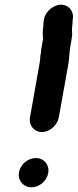

<svg xmlns="http://www.w3.org/2000/svg" viewBox="-20 -753 332 820"><path d="M231 -251 272 -480C276 -505 276 -528 280 -552L285 -581L288 -602C289 -612 286 -625 288 -637L290 -657C289 -661 290 -667 291 -671C297 -704 274 -733 241 -733C208 -733 174 -704 168 -671C166 -662 165 -652 165 -641C162 -623 162 -603 164 -588L158 -553C156 -544 155 -536 155 -528L153 -518C152 -510 151 -502 151 -494L108 -251C102 -218 126 -189 159 -189C192 -189 225 -218 231 -251ZM61 -17C55 18 80 47 114 47C148 47 180 20 186 -14C192 -49 168 -78 133 -78C99 -78 67 -51 61 -17Z"/></svg>

Font: Blanket
Style: BdObl
Weight: 700
Foundry: Cannot Into Space Fonts
Version: Version 0.9